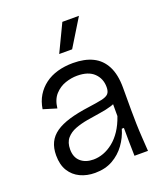

<svg xmlns="http://www.w3.org/2000/svg" viewBox="-137 -827 807 935"><g transform="rotate(-20 266.5 -360.0)"><path d="M195 13Q153 13 119 -3Q85 -19 65 -51Q45 -83 45 -132Q45 -170 58.5 -198Q72 -226 100 -245.5Q128 -265 171.5 -278Q215 -291 275 -299Q319 -305 344.5 -310.5Q370 -316 380 -327Q390 -338 390 -361Q390 -405 360.5 -433.5Q331 -462 273 -462Q243 -462 212 -451.5Q181 -441 157.5 -415.5Q134 -390 129 -345L60 -366Q66 -405 84 -434.5Q102 -464 130 -485Q158 -506 195 -516.5Q232 -527 275 -527Q335 -527 377 -506.5Q419 -486 441.5 -442.5Q464 -399 464 -331V-215Q464 -182 465 -144.5Q466 -107 468.5 -70Q471 -33 473 0H403Q402 -38 401.5 -73.5Q401 -109 401 -145H390Q378 -103 352 -67Q326 -31 287 -9Q248 13 195 13ZM210 -51Q236 -51 262 -60.5Q288 -70 312.5 -89.5Q337 -109 357 -139Q377 -169 391 -210V-293L419 -292Q405 -275 377.5 -266.5Q350 -258 316 -253Q282 -248 247.5 -242Q213 -236 184 -225Q155 -214 137 -193Q119 -172 119 -136Q119 -95 144 -73Q169 -51 210 -51ZM295 -591H228L296 -733H382Z"/></g></svg>

Font: Bricolage Grotesque 36pt Light
Style: Regular
Weight: 300
Designer: Mathieu Triay
Foundry: Atelier Triay
Version: Version 1.001;gftools[0.9.33.dev8+g029e19f]